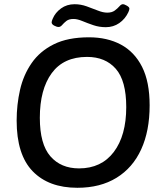

<svg xmlns="http://www.w3.org/2000/svg" viewBox="-20 -884 771 911"><path d="M482 -755Q451 -755 423 -764.5Q395 -774 371 -784Q347 -794 329 -794Q307 -794 295 -784.5Q283 -775 275 -765.5Q267 -756 258 -756Q249 -756 237 -762.5Q225 -769 225 -778Q225 -784 230 -795Q242 -824 269.5 -844Q297 -864 334 -864Q363 -864 391 -854Q419 -844 444 -834Q469 -824 489 -824Q511 -824 524.5 -834Q538 -844 546.5 -854Q555 -864 563 -864Q570 -864 582 -857Q594 -850 594 -843Q594 -837 589 -826Q574 -794 546 -774.5Q518 -755 482 -755ZM347 7Q211 7 135 -71.5Q59 -150 59 -312Q59 -387 75 -457.5Q91 -528 130 -584.5Q169 -641 235.5 -674Q302 -707 402 -707Q489 -707 553.5 -672.5Q618 -638 654 -567Q690 -496 690 -384Q690 -263 650 -175.5Q610 -88 533 -40.5Q456 7 347 7ZM355 -85Q461 -85 520 -163Q579 -241 579 -376Q579 -501 529.5 -557.5Q480 -614 393 -614Q282 -614 225.5 -537Q169 -460 169 -325Q169 -200 219 -142.5Q269 -85 355 -85Z"/></svg>

Font: Asap Medium
Style: Italic
Weight: 500
Italic angle: -6°
Designer: Pablo Cosgaya
Foundry: Omnibus-Type
Version: Version 3.001; ttfautohint (v1.8.3)